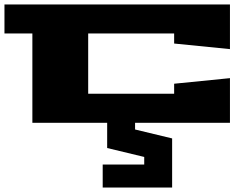

<svg xmlns="http://www.w3.org/2000/svg" viewBox="-20 -550 1130 860"><path d="M0 -400V-530H1010V-330L760 -355V-400H375V-130H760V-175L1010 -200V0H585V30L751 70V290H440V187H626V153L460 113V0H125V-400Z"/></svg>

Font: Stalin One
Style: Regular
Weight: 400
Designer: Jovanny Lemonad
Foundry: Alexey Maslov, Jovanny Lemonad
Version: Version 3.002; ttfautohint (v0.91) -l 8 -r 50 -G 200 -x 0 -w